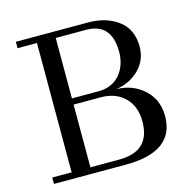

<svg xmlns="http://www.w3.org/2000/svg" viewBox="-101 -794 917 899"><g transform="rotate(-15 357.0 -344.5)"><path d="M637 -173Q637 0 400 0H52V-31H146V-658H52V-689H402Q489 -689 547.5 -645.5Q606 -602 606 -518Q606 -452 561 -407.5Q516 -363 449 -353Q528 -352 582.5 -302Q637 -252 637 -173ZM507 -519Q507 -658 384 -658H237V-365H368Q431 -365 471 -410Q507 -455 507 -519ZM528 -176Q528 -249 484.5 -292Q441 -335 369 -335H237V-31H377Q528 -31 528 -176Z"/></g></svg>

Font: GFS Didot
Style: Regular
Weight: 400
Designer: Takis Katsoulidis and George D. Matthiopoulos
Foundry: Takis Katsoulidis and George D. Matthiopoulos
Version: Version 1.0